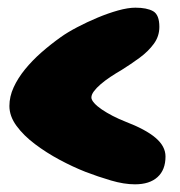

<svg xmlns="http://www.w3.org/2000/svg" viewBox="-20 -578 470 500"><path d="M331.5 -98Q303 -98 269 -108Q235 -118 202.5 -130.5Q169.5 -143.5 135 -162Q100.5 -180.5 71 -202.8Q41.5 -225 23 -250.2Q4.5 -275.5 4.5 -302Q4.5 -326.5 15.5 -350.5Q26.5 -374.5 45.2 -397.5Q64 -420.5 88.2 -441.8Q112.5 -463 138.5 -481.5Q156 -494 181.2 -507.2Q206.5 -520.5 234 -532Q261.5 -543.5 287.5 -550.8Q313.5 -558 332.5 -558Q362.5 -558 378.8 -548.8Q395 -539.5 395 -508Q395 -483.5 380.5 -463.8Q366 -444 343.5 -427.5Q321 -411 297 -396Q281.5 -387 267.2 -377.5Q253 -368 242 -358.5Q231 -349 224.5 -340.2Q218 -331.5 218 -324Q218 -318 225.2 -309.8Q232.5 -301.5 245 -293Q257.5 -284.5 273.5 -276.2Q289.5 -268 306 -261.5Q359.5 -241 385.2 -219Q411 -197 411 -170.5Q411 -135.5 390.2 -116.8Q369.5 -98 331.5 -98Z"/></svg>

Font: Gluten ExtraBold
Style: Regular
Weight: 800
Designer: Tyler Finck
Foundry: Etcetera Type Company
Version: Version 1.300